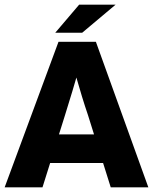

<svg xmlns="http://www.w3.org/2000/svg" viewBox="-23 -807 659 827"><path d="M0 0ZM160 0H-3L229 -627H390L616 0H454L421 -105H193ZM306 -473Q298 -445 288.5 -413.5Q279 -382 257 -311L231 -228H382L356 -311Q343 -349 330 -391.5Q317 -434 306 -473ZM318 -787H475L331 -666H215Z"/></svg>

Font: Blinker
Style: Bold
Weight: 700
Designer: Juergen Huber
Foundry: supertype
Version: Version 1.015;PS 1.15;hotconv 1.0.88;makeotf.lib2.5.647800; 